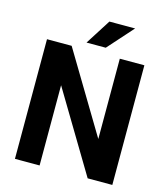

<svg xmlns="http://www.w3.org/2000/svg" viewBox="-129 -1002 964 1102"><g transform="rotate(15 353.0 -450.5)"><path d="M642.1 -710.9V0H495.6L210 -476.6V0H63.5V-710.9H210L496.1 -233.9V-710.9ZM287.6 -751 383.3 -901.4H536.1L401.9 -751Z"/></g></svg>

Font: Vazirmatn UI
Style: Bold
Weight: 700
Designer: Saber Rastikerdar
Foundry: Saber Rastikerdar
Version: Version 33.003